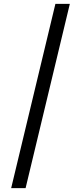

<svg xmlns="http://www.w3.org/2000/svg" viewBox="-20 -801 421 998"><path d="M343 -781 113 177H38L268 -781Z"/></svg>

Font: Merriweather Light 18pt Light
Style: Regular
Weight: 300
Version: Version 2.100